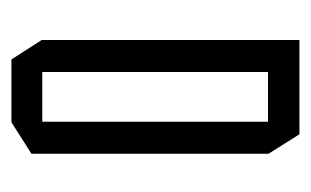

<svg xmlns="http://www.w3.org/2000/svg" viewBox="-124 -420 544 336"><g transform="rotate(-90 148.0 -252.0)"><path d="M103 -450V-504H212L246 -451V-450ZM81 0 47 -54V-55H190V0ZM47 -55V-469L102 -504H103V-55ZM190 0V-450H246V0Z"/></g></svg>

Font: Foldit Light
Style: Regular
Weight: 300
Version: Version 1.003